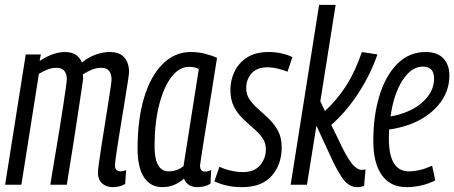

<svg xmlns="http://www.w3.org/2000/svg" viewBox="-20 -760 1869 790"><path d="M444 10Q417 10 400 -5.5Q383 -21 383 -49Q383 -59 387 -89Q391 -119 397.5 -160Q404 -201 411 -245.5Q418 -290 424.5 -330.5Q431 -371 435 -398.5Q439 -426 439 -433Q439 -454 429.5 -467.5Q420 -481 396 -481Q376 -481 357 -473Q338 -465 321 -454Q322 -446 322 -435Q320 -420 315 -387Q310 -354 303.5 -310Q297 -266 289.5 -218Q282 -170 275 -126Q268 -82 262.5 -48.5Q257 -15 255 0H187Q190 -18 196 -55Q202 -92 210 -139Q218 -186 226 -235.5Q234 -285 240.5 -328Q247 -371 251 -400Q255 -429 255 -435Q255 -455 245 -468Q235 -481 212 -481Q194 -481 175.5 -474Q157 -467 140 -456L68 0H1L86 -536H148L143 -509Q199 -546 247 -546Q300 -546 317 -503Q348 -527 377 -536.5Q406 -546 431 -546Q473 -546 492 -523Q511 -500 511 -464Q511 -456 506.5 -427.5Q502 -399 495.5 -358Q489 -317 481.5 -272Q474 -227 467.5 -186Q461 -145 457 -116Q453 -87 453 -79Q453 -55 477 -55Q481 -55 486 -56Q491 -57 499 -60L495 -3Q483 4 469.5 7Q456 10 444 10Z M792 10Q751 10 737 -25Q719 -9 697 0.5Q675 10 648 10Q599 10 572.5 -30.5Q546 -71 546 -149Q546 -269 573 -358.5Q600 -448 649.5 -497Q699 -546 765 -546Q795 -546 823 -539Q851 -532 873 -522Q854 -403 841.5 -324Q829 -245 821 -197Q813 -149 809.5 -124Q806 -99 804.5 -90Q803 -81 803 -79Q803 -54 824 -54Q835 -54 849 -60L846 -4Q823 10 792 10ZM735 -76 798 -476Q782 -485 758 -485Q718 -485 686 -444Q654 -403 635 -329Q616 -255 616 -158Q616 -55 674 -55Q707 -55 735 -76Z M862 -14 883 -74Q903 -64 929 -58Q955 -52 980 -52Q1027 -52 1050.5 -80.5Q1074 -109 1074 -145Q1074 -173 1059 -193.5Q1044 -214 1022.5 -232.5Q1001 -251 979.5 -271.5Q958 -292 943 -320.5Q928 -349 928 -391Q928 -430 945 -465.5Q962 -501 996.5 -523.5Q1031 -546 1086 -546Q1114 -546 1140 -540Q1166 -534 1183 -525L1163 -465Q1145 -472 1123.5 -477.5Q1102 -483 1080 -483Q1037 -483 1015 -458Q993 -433 993 -397Q993 -370 1008 -349Q1023 -328 1044.5 -309.5Q1066 -291 1088 -269.5Q1110 -248 1124.5 -220.5Q1139 -193 1139 -153Q1139 -83 1098 -36.5Q1057 10 977 10Q941 10 913 3.5Q885 -3 862 -14Z M1176 0 1293 -740H1361L1298 -343L1317 -303Q1366 -348 1403.5 -406Q1441 -464 1469 -546L1533 -536Q1504 -452 1453.5 -375Q1403 -298 1343 -246L1366 -199Q1391 -145 1408.5 -115.5Q1426 -86 1440 -74Q1454 -62 1467 -61Q1474 -61 1484 -63L1478 5Q1464 10 1449 10Q1419 10 1395.5 -18.5Q1372 -47 1340 -117L1282 -243L1243 0Z M1771 -18Q1745 -4 1713.5 3Q1682 10 1653 10Q1586 10 1551 -39.5Q1516 -89 1516 -180Q1516 -284 1541.5 -367Q1567 -450 1615.5 -498Q1664 -546 1731 -546Q1780 -546 1804.5 -519.5Q1829 -493 1829 -450Q1829 -381 1784 -328Q1739 -275 1666 -248Q1624 -233 1581 -227Q1580 -209 1580 -190Q1580 -55 1662 -55Q1684 -55 1707.5 -60.5Q1731 -66 1758 -78ZM1720 -486Q1673 -486 1636.5 -430Q1600 -374 1587 -281Q1620 -286 1654 -300Q1705 -321 1735.5 -357Q1766 -393 1766 -437Q1766 -486 1720 -486Z"/></svg>

Font: Georama Condensed
Style: Italic
Weight: 400
Width: 3
Italic angle: -9°
Designer: Jean-Baptiste Levee
Foundry: Production Type
Version: Version 1.000